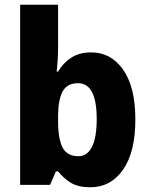

<svg xmlns="http://www.w3.org/2000/svg" viewBox="-20 -780 631 810"><path d="M225 -583Q225 -558 223.5 -530.5Q222 -503 219 -478H225Q247 -515 281 -537Q315 -559 365 -559Q448 -559 499.5 -486Q551 -413 551 -276Q551 -138 499 -64Q447 10 361 10Q310 10 279.5 -8.5Q249 -27 225 -57H216L191 0H65V-760H225ZM309 -429Q264 -429 245 -395.5Q226 -362 225 -294V-270Q225 -194 244 -157.5Q263 -121 311 -121Q348 -121 368 -160.5Q388 -200 388 -278Q388 -429 309 -429Z"/></svg>

Font: Noto Sans Devanagari SemiCondensed ExtraBold
Style: Regular
Weight: 800
Width: 4
Designer: Jelle Bosma - Monotype Design Team
Foundry: Monotype Imaging Inc.
Version: Version 2.004; ttfautohint (v1.8.4.7-5d5b)